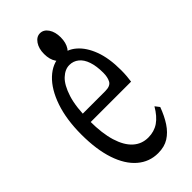

<svg xmlns="http://www.w3.org/2000/svg" viewBox="-234 -782 837 837"><g transform="rotate(-45 185.0 -363.0)"><path d="M200.7 4.4Q146.5 4.4 105.7 -30.8Q64.9 -65.9 43 -131.6Q21 -197.3 21 -290Q21 -382.3 44.7 -451.7Q68.4 -521 109.1 -559.3Q149.9 -597.7 198.2 -597.7Q239.3 -597.7 271.7 -569.6Q304.2 -541.5 323.2 -490.7Q342.3 -439.9 342.3 -366.7Q342.3 -346.7 340.8 -329.1Q339.4 -311.5 337.4 -299.8H50.8V-350.1H228.5Q260.3 -350.1 269.8 -367.9Q279.3 -385.7 279.3 -412.6Q279.3 -454.1 269.5 -482.9Q259.8 -511.7 241.2 -526.6Q222.7 -541.5 198.2 -541.5Q171.4 -541.5 146.5 -518.3Q121.6 -495.1 105 -443.4Q88.4 -391.6 88.4 -304.2Q88.4 -230 104.2 -178.2Q120.1 -126.5 149.2 -100.3Q178.2 -74.2 218.3 -74.2Q254.9 -74.2 282.5 -93Q310.1 -111.8 333.5 -151.9L349.1 -131.8Q334 -90.8 314 -60.3Q293.9 -29.8 266.8 -12.7Q239.7 4.4 200.7 4.4ZM205.6 -575.7Q184.1 -575.7 169.2 -597.4Q154.3 -619.1 154.3 -653.3Q154.3 -686.5 169.2 -708.3Q184.1 -730 205.6 -730Q228 -730 242.7 -708.3Q257.3 -686.5 257.3 -653.3Q257.3 -620.1 242.7 -597.9Q228 -575.7 205.6 -575.7Z"/></g></svg>

Font: Scarab Serif
Style: Regular
Weight: 400
Designer: John Roberts
Foundry: Scarab
Version: 1.0